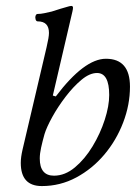

<svg xmlns="http://www.w3.org/2000/svg" viewBox="-20 -614 458 647"><path d="M121 13Q50 13 50 -65Q50 -75 51.5 -86Q53 -97 56 -110L137 -455Q141 -472 143 -484Q145 -496 145 -503Q145 -542 107 -542Q102 -542 100 -548.5Q98 -555 100 -561Q102 -567 107 -567Q117 -567 129 -569.5Q141 -572 154 -575Q170 -580 184 -584.5Q198 -589 203 -590Q209 -592 213.5 -593Q218 -594 220 -594Q226 -594 226 -588Q226 -585 225.5 -582.5Q225 -580 224 -575L158 -292L168 -289Q264 -416 337 -416Q418 -416 418 -322Q418 -261 395 -201Q372 -141 331.5 -93Q291 -45 237 -16Q183 13 121 13ZM162 -22Q199 -22 232.5 -50Q266 -78 292 -121Q318 -164 333 -210.5Q348 -257 348 -294Q348 -368 307 -368Q282 -368 254.5 -345Q227 -322 201 -288Q175 -254 156 -219.5Q137 -185 130 -162Q123 -137 118.5 -116.5Q114 -96 114 -80Q114 -22 162 -22Z"/></svg>

Font: Junicode VF
Style: Italic
Weight: 400
Italic angle: -11°
Designer: Peter S. Baker
Version: Version 2.209